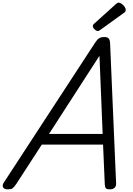

<svg xmlns="http://www.w3.org/2000/svg" viewBox="-67 -1408 996 1442"><path d="M-10 14Q-36 14 -44 -1.5Q-52 -17 -37 -39L649 -1090Q664 -1113 678.5 -1121.5Q693 -1130 718 -1130Q737 -1130 748 -1120.5Q759 -1111 760 -1079L805 -31Q806 -11 794.5 1.5Q783 14 757 14Q735 14 728 5.5Q721 -3 720 -23L707 -322H247L55 -26Q37 0 26.5 7Q16 14 -10 14ZM301 -402H704L680 -989ZM668 -1175Q656 -1175 643 -1188Q630 -1201 630 -1212Q630 -1216 631.5 -1220Q633 -1224 640 -1230L803 -1377Q809 -1382 813.5 -1385Q818 -1388 825 -1388Q835 -1388 847 -1379Q859 -1370 868 -1358Q877 -1346 877 -1335Q877 -1327 875 -1322Q873 -1317 862 -1310L687 -1184Q681 -1180 676.5 -1177.5Q672 -1175 668 -1175Z"/></svg>

Font: Playwrite CU
Style: Regular
Weight: 400
Designer: Veronika Burian, José Scaglione
Foundry: TypeTogether
Version: Version 1.002